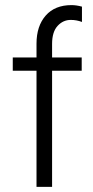

<svg xmlns="http://www.w3.org/2000/svg" viewBox="-20 -732 365 752"><path d="M300 -455H184V0H123V-455H30V-507H123V-561Q123 -630 159 -671Q195 -712 260 -712Q279 -712 301 -706V-646Q280 -654 257 -654Q227 -654 205.5 -630.5Q184 -607 184 -560V-507H300Z"/></svg>

Font: Hind Guntur Light
Style: Regular
Weight: 300
Designer: Manushi Parikh, Hitesh Malaviya
Foundry: Indian Type Foundry
Version: Version 1.002;PS 1.0;hotconv 1.0.86;makeotf.lib2.5.63406; tt